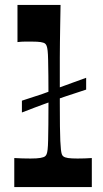

<svg xmlns="http://www.w3.org/2000/svg" viewBox="-20 -760 417 780"><path d="M38 0V-118Q55 -117 70.5 -116.5Q86 -116 104 -116Q131 -116 144.5 -118.5Q158 -121 163 -125Q167 -128 169.5 -134Q172 -140 173.5 -153Q175 -166 175.5 -190.5Q176 -215 176.5 -254.5Q177 -294 177 -354Q177 -412 176.5 -451.5Q176 -491 175.5 -516Q175 -541 173.5 -554Q172 -567 169.5 -573.5Q167 -580 163 -583Q158 -587 145.5 -589Q133 -591 110 -591Q95 -591 81 -591Q67 -591 51 -589V-740H226Q225 -690 224.5 -654Q224 -618 223.5 -588Q223 -558 223 -524.5Q223 -491 223 -447Q223 -403 223 -340Q223 -284 223.5 -247Q224 -210 225 -187.5Q226 -165 227.5 -152.5Q229 -140 231 -134Q233 -128 237 -125Q243 -120 256.5 -118Q270 -116 295 -116Q311 -116 324.5 -116.5Q338 -117 353 -118V0ZM330 -396Q297 -385 278.5 -379Q260 -373 248 -369Q236 -365 226 -361.5Q216 -358 200 -352Q184 -346 174 -342.5Q164 -339 152 -334.5Q140 -330 121 -323Q102 -316 69 -303V-351Q102 -362 121 -368Q140 -374 151.5 -378Q163 -382 173.5 -386Q184 -390 199 -396Q214 -402 224 -405.5Q234 -409 246 -413.5Q258 -418 277.5 -425Q297 -432 330 -444Z"/></svg>

Font: Ojuju
Style: Bold
Weight: 700
Designer: Chisaokwu Joboson, Mirko Velimirovic
Foundry: Udi Foundry
Version: Version 1.000